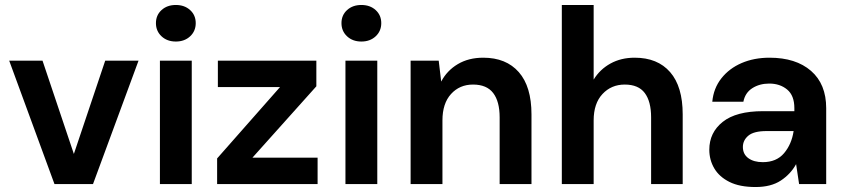

<svg xmlns="http://www.w3.org/2000/svg" viewBox="-20 -740 3399 772"><path d="M199 0 17 -496H151L277 -121L403 -496H537L354 0Z M687 -573Q652 -573 629.5 -594Q607 -615 607 -647Q607 -679 629.5 -699.5Q652 -720 687 -720Q722 -720 744.5 -699.5Q767 -679 767 -647Q767 -615 744.5 -594Q722 -573 687 -573ZM623 0V-496H751V0Z M853 0V-103L1106 -390H856V-496H1252V-393L995 -106H1257V0Z M1433 -573Q1398 -573 1375.5 -594Q1353 -615 1353 -647Q1353 -679 1375.5 -699.5Q1398 -720 1433 -720Q1468 -720 1490.5 -699.5Q1513 -679 1513 -647Q1513 -615 1490.5 -594Q1468 -573 1433 -573ZM1369 0V-496H1497V0Z M1631 0V-496H1744L1754 -412Q1777 -456 1820.5 -482Q1864 -508 1923 -508Q2015 -508 2066 -450Q2117 -392 2117 -280V0H1989V-268Q1989 -332 1963 -366Q1937 -400 1882 -400Q1828 -400 1793.5 -362Q1759 -324 1759 -256V0Z M2239 0V-720H2367V-420Q2392 -461 2434.5 -484.5Q2477 -508 2532 -508Q2624 -508 2674.5 -450Q2725 -392 2725 -280V0H2598V-268Q2598 -332 2572.5 -366Q2547 -400 2492 -400Q2438 -400 2402.5 -362Q2367 -324 2367 -256V0Z M3018 12Q2954 12 2913 -8.5Q2872 -29 2852 -63Q2832 -97 2832 -138Q2832 -207 2886 -250Q2940 -293 3048 -293H3174V-305Q3174 -356 3145 -380Q3116 -404 3073 -404Q3034 -404 3005 -385.5Q2976 -367 2969 -331H2844Q2849 -385 2880.5 -425Q2912 -465 2962 -486.5Q3012 -508 3074 -508Q3180 -508 3241 -455Q3302 -402 3302 -305V0H3193L3181 -80Q3159 -40 3119.5 -14Q3080 12 3018 12ZM3047 -88Q3102 -88 3132.5 -124Q3163 -160 3171 -213H3062Q3011 -213 2989 -194.5Q2967 -176 2967 -149Q2967 -120 2989 -104Q3011 -88 3047 -88Z"/></svg>

Font: Firefly Display
Style: Bold
Weight: 700
Designer: Colophon Foundry, Jonny Pinhorn
Foundry: Colophon Foundry
Version: Version 1.200; ttfautohint (v1.8.3)